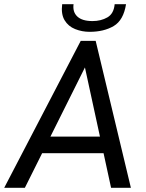

<svg xmlns="http://www.w3.org/2000/svg" viewBox="-38 -891 695 911"><path d="M-18 0 345 -697H416L583 0H489L365 -571L80 0ZM152 -164 191 -243H443L461 -164ZM387 -740Q351 -740 318.5 -753Q286 -766 268.5 -795Q251 -824 257 -871H311Q306 -834 329 -812.5Q352 -791 401 -791Q441 -791 471.5 -808.5Q502 -826 506 -871H560Q548 -795 501.5 -767.5Q455 -740 387 -740Z"/></svg>

Font: Hanken Grotesk
Style: Italic
Weight: 400
Italic angle: -8°
Designer: Alfredo Marco Pradil
Foundry: Hanken Design Co.
Version: Version 3.013